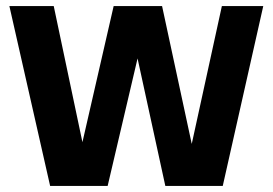

<svg xmlns="http://www.w3.org/2000/svg" viewBox="-20 -615 902 635"><path d="M145.8 0 11 -595H157.7L273.1 -47.8H230.4L355.9 -595H516L633.8 -47.8H594.2L713.8 -595H850.7L716.7 0H526.8L417.7 -500.9H453.5L336 0Z"/></svg>

Font: Encode Sans SC Condensed Thin
Style: Regular
Weight: 100
Width: 3
Designer: Multiple Designers
Foundry: Impallari Type
Version: Version 3.002